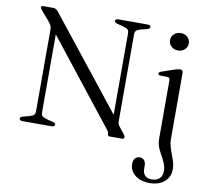

<svg xmlns="http://www.w3.org/2000/svg" viewBox="-96 -809 1257 1150"><g transform="rotate(10 532.5 -233.5)"><path d="M268.5 -13Q268.5 -7 263.5 -3.5Q258.5 0 248.5 0H72.5Q63 0 58 -3.5Q53 -7 53 -13Q53 -22.5 69 -27L104.5 -36Q127.5 -42.5 134.8 -49.8Q142 -57 142 -75V-569Q142 -582.5 137.8 -592.5Q133.5 -602.5 117.5 -621L71.5 -674.5Q66.5 -681.5 64.5 -684.8Q62.5 -688 62.5 -691Q62.5 -695.5 66.2 -697.8Q70 -700 76 -700H135Q145 -700 152.2 -696.2Q159.5 -692.5 167.5 -682L621.5 -109.5L603.5 -80.5V-625Q603.5 -642.5 596.5 -650.2Q589.5 -658 566 -664L529.5 -673Q513.5 -678 513.5 -687Q513.5 -693.5 518.5 -696.8Q523.5 -700 533.5 -700H709.5Q719 -700 724 -696.8Q729 -693.5 729 -687Q729 -678 713 -673L677.5 -664Q654.5 -658 647.2 -650.5Q640 -643 640 -625V-104Q640 -91 642.5 -83.5Q645 -76 651 -68.5L681.5 -30Q687.5 -22.5 689.2 -18.5Q691 -14.5 691 -10.5Q691 -6 687.5 -3Q684 0 675.5 0H605Q590 0 590 -12.5Q590 -19.5 587.5 -25.2Q585 -31 572.5 -46.5L153.5 -578L178.5 -600.5V-75Q178.5 -57.5 185.5 -50Q192.5 -42.5 216 -36L252.5 -27Q268.5 -22 268.5 -13ZM966.5 -49Q966.5 -25 973 -2.5Q979.5 20 988 41.5Q996.5 63 1002.8 84.2Q1009 105.5 1009 127.5Q1009 174.5 975.5 203.8Q942 233 886.5 233Q847.5 233 820 220Q792.5 207 778 185.8Q763.5 164.5 763.5 139Q763.5 115.5 774.2 103.5Q785 91.5 803 91.5Q819.5 91.5 829.5 103.8Q839.5 116 839.5 136V153.5Q839.5 180.5 853.5 195Q867.5 209.5 895 209.5Q925.5 209 942 192.8Q958.5 176.5 958.5 146Q958.5 127.5 952.2 110Q946 92.5 936.8 75.2Q927.5 58 918.2 40.5Q909 23 902.8 4.5Q896.5 -14 896.5 -34V-392Q896.5 -402 893 -406.5Q889.5 -411 880.5 -411.5L839 -412Q831 -412.5 827.8 -415.2Q824.5 -418 824.5 -422.5Q824.5 -427 828 -430.2Q831.5 -433.5 840.5 -436.5L913.5 -461.5Q926.5 -465.5 934.5 -467.5Q942.5 -469.5 947.5 -469.5Q957 -469.5 961.8 -464.2Q966.5 -459 966.5 -449.5ZM915.5 -578.5Q890.5 -578.5 874.5 -593.8Q858.5 -609 858.5 -631.5Q858.5 -654 874.5 -669Q890.5 -684 915.5 -684Q940.5 -684 956.5 -668.8Q972.5 -653.5 972.5 -631.5Q972.5 -609 956.5 -593.8Q940.5 -578.5 915.5 -578.5Z"/></g></svg>

Font: Fraunces Light
Style: Regular
Weight: 300
Version: Version 1.000;[b76b70a41]